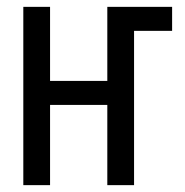

<svg xmlns="http://www.w3.org/2000/svg" viewBox="-20 -540 540 560"><path d="M48 0V-520H126V-304H293V-520H482V-450H371V0H293V-234H126V0Z"/></svg>

Font: Iosevka Algr
Style: Regular
Weight: 400
Monospace: yes
Designer: Belleve Invis
Foundry: Belleve Invis
Version: Version 26.0.2; ttfautohint (v1.8.3)